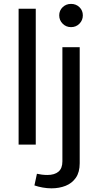

<svg xmlns="http://www.w3.org/2000/svg" viewBox="-20 -757 517 1005"><path d="M290 -676.6Q290 -651.1 307.9 -633.1Q325.7 -615 351.9 -615Q378.2 -615 395.9 -633.1Q413.6 -651.1 413.6 -676.6Q413.6 -702.1 395.9 -719.3Q378.2 -736.6 351.9 -736.6Q325.7 -736.6 307.9 -719.3Q290 -702.1 290 -676.6ZM160.2 213.6Q180.9 220.7 203.9 224.7Q226.8 228.8 249.5 228.8Q290 228.8 323.6 215.5Q357.2 202.1 377.2 173.2Q397.2 144.3 397.2 97.4V-510H306.6V87.6Q306.6 124.3 286 141.6Q265.4 158.9 227.8 158.9Q213.9 158.9 199.3 157.1Q184.8 155.3 173.3 152.6ZM167.2 0V-711.2H77.4V0Z"/></svg>

Font: Estedad-FD-VF Thin
Style: Regular
Weight: 100
Designer: Amin Abedi
Version: Version 5.0